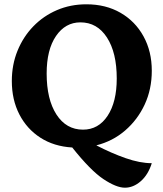

<svg xmlns="http://www.w3.org/2000/svg" viewBox="-20 -675 760 893"><path d="M561 198Q521 198 461 158Q401 118 316 11Q231 6 168 -34.5Q105 -75 70 -143Q35 -211 35 -298Q35 -374 61.5 -439Q88 -504 135 -552.5Q182 -601 245 -628Q308 -655 382 -655Q472 -655 540.5 -615.5Q609 -576 647.5 -506Q686 -436 686 -346Q686 -260 653 -189Q620 -118 562 -68Q504 -18 428 1Q497 37 564 60.5Q631 84 686 84Q669 138 634.5 168Q600 198 561 198ZM366 -72Q438 -72 480.5 -136.5Q523 -201 523 -310Q523 -430 477.5 -500.5Q432 -571 354 -571Q284 -571 240.5 -507.5Q197 -444 197 -333Q197 -213 242.5 -142.5Q288 -72 366 -72Z"/></svg>

Font: Petrona ExtraBold
Style: Regular
Weight: 800
Designer: Ringo R. Seeber
Foundry: Ringo R. Seeber
Version: Version 2.001; ttfautohint (v1.8.3)